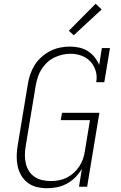

<svg xmlns="http://www.w3.org/2000/svg" viewBox="-20 -990 640 1018"><path d="M230 8H229Q201 8 174.5 1.5Q148 -5 127 -21Q106 -37 92.5 -60Q79 -83 73.5 -109.5Q68 -136 68.5 -164Q69 -192 74 -220L128 -546Q132 -572 141 -597.5Q150 -623 164.5 -646Q179 -669 200.5 -688Q222 -707 246.5 -719.5Q271 -732 297.5 -737.5Q324 -743 350 -743Q376 -743 400.5 -737.5Q425 -732 445.5 -719Q466 -706 481 -687.5Q496 -669 506 -646L520 -735H563L533 -554H490Q496 -585 487.5 -613.5Q479 -642 460 -663Q441 -684 413 -694.5Q385 -705 354 -705Q332 -705 310.5 -700Q289 -695 268 -685Q247 -675 230 -659Q213 -643 200.5 -623.5Q188 -604 181 -582.5Q174 -561 170 -540L116 -214Q112 -191 112 -167.5Q112 -144 117 -122.5Q122 -101 134 -82.5Q146 -64 164 -52Q182 -40 204.5 -35Q227 -30 250 -30Q271 -30 292.5 -34Q314 -38 334 -48Q354 -58 371 -73.5Q388 -89 400.5 -108Q413 -127 420 -147.5Q427 -168 430 -189L457 -353H302L309 -392H507L442 0H399L414 -95Q400 -71 380 -50.5Q360 -30 335 -16.5Q310 -3 283 2.5Q256 8 230 8ZM371 -803 345 -827 487 -970 519 -940Z"/></svg>

Font: Iosevka Etoile Extralight
Style: Italic
Weight: 200
Italic angle: -9°
Designer: Belleve Invis
Foundry: Belleve Invis
Version: Version 22.1.2; ttfautohint (v1.8.4)